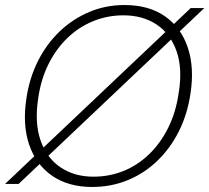

<svg xmlns="http://www.w3.org/2000/svg" viewBox="-33 -732 833 764"><path d="M-13 0 726 -700H780L41 0ZM334 12Q239 12 174.5 -32.5Q110 -77 83 -156.5Q56 -236 72 -340Q84 -422 118.5 -490Q153 -558 205 -607.5Q257 -657 322.5 -684.5Q388 -712 462 -712Q559 -712 623 -667.5Q687 -623 714 -543.5Q741 -464 725 -360Q713 -278 679 -210Q645 -142 593 -92Q541 -42 475 -15Q409 12 334 12ZM339 -29Q402 -29 458 -51.5Q514 -74 559.5 -117.5Q605 -161 636 -223Q667 -285 678 -362Q694 -459 669.5 -528.5Q645 -598 590 -634.5Q535 -671 458 -671Q396 -671 339.5 -648.5Q283 -626 237.5 -583Q192 -540 161 -479Q130 -418 119 -341Q104 -243 128.5 -173Q153 -103 208 -66Q263 -29 339 -29Z"/></svg>

Font: DM Sans 11pt ExtraLight
Style: Italic
Weight: 250
Italic angle: -10°
Version: Version 4.004;gftools[0.9.30]